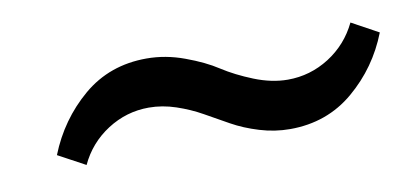

<svg xmlns="http://www.w3.org/2000/svg" viewBox="-30 -443 540 252"><g transform="rotate(-10 239.5 -317.0)"><path d="M341.8 -254.9Q321.3 -254.9 301.3 -261Q281.2 -267.1 265.1 -276.1Q249 -285.2 233.4 -293.9Q217.8 -302.7 199.7 -308.8Q181.6 -314.9 163.6 -314.9Q133.8 -314.9 108.4 -298.6Q83 -282.2 70.3 -254.9L34.2 -274.4Q51.8 -318.8 87.2 -348.9Q122.6 -378.9 171.9 -378.9Q197.3 -378.9 222.4 -369.6Q247.6 -360.4 264.9 -349.1Q282.2 -337.9 305.4 -328.6Q328.6 -319.3 350.1 -319.3Q379.9 -319.3 405.3 -335.4Q430.7 -351.6 443.8 -378.9L479.5 -359.4Q462.4 -315.4 426.8 -285.2Q391.1 -254.9 341.8 -254.9Z"/></g></svg>

Font: Elstob 8pt
Style: Bold Italic
Weight: 700
Italic angle: -20°
Designer: Peter S. Baker
Version: Version 1.015